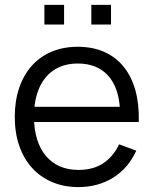

<svg xmlns="http://www.w3.org/2000/svg" viewBox="-20 -745 625 780"><path d="M351 -645.3V-725.3H431V-645.3ZM160.3 -645.3V-725.3H240.3V-645.3ZM298.3 -54.7Q256.2 -54.7 222.8 -69.3Q189.5 -84 166.2 -111.9Q142.8 -139.8 130.4 -180.2Q118 -220.5 118 -271.5Q118 -322.3 130.1 -362.3Q142.2 -402.3 165 -430Q187.8 -457.7 220.8 -472.3Q253.8 -487 295.7 -487Q373.8 -487 418.2 -438.9Q462.5 -390.8 467.3 -300.7L467.5 -249.3H543.8Q545.8 -320.8 530.2 -377.4Q514.5 -434 482.7 -473.5Q450.8 -513 403.7 -534Q356.5 -555 295.7 -555Q237.3 -555 190.1 -535.1Q142.8 -515.2 109.5 -478.2Q76.2 -441.2 58.1 -388.3Q40 -335.5 40 -270Q40 -205.2 58.4 -152.3Q76.8 -99.5 110.7 -62.4Q144.5 -25.3 192.1 -5.2Q239.7 15 298.3 15Q338.8 15 374.5 5.2Q410.2 -4.7 440.1 -23.5Q470 -42.3 493.8 -69.8Q517.5 -97.3 533.7 -133L464 -158.7Q440.2 -109 399.5 -81.8Q358.8 -54.7 298.3 -54.7ZM525.8 -311H105L103.2 -249.3H543.8Z"/></svg>

Font: Vela Sans GX ExtLt
Style: Regular
Weight: 200
Designer: Principal design: Mikhail Sharanda - project Manrope.
Design modification: Ravid Balaliev
Foundry: Mikhail Sharanda
Version: Version 1.001